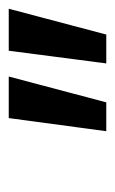

<svg xmlns="http://www.w3.org/2000/svg" viewBox="68 -690 263 439"><g transform="rotate(-90 199.5 -470.5)"><path d="M149 -582 119 -359H185L244 -582ZM303 -582 274 -359H340L399 -582Z"/></g></svg>

Font: Lisu Bosa Medium
Style: Italic
Weight: 500
Italic angle: -19°
Designer: David Morse, Annie Olsen, Victor Gaultney, Frank Grießhammer (Latin)
Foundry: SIL International
Version: Version 2.000